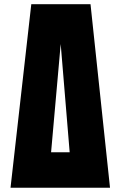

<svg xmlns="http://www.w3.org/2000/svg" viewBox="-20 -879 564 899"><path d="M29.3 0 126.5 -859.4H403.8L495.1 0ZM219.2 -166H306.2L264.2 -672.9Z"/></svg>

Font: webenart
Style: Regular
Weight: 400
Designer: Vernon Adams
Foundry: Vernon Adams
Version: Version 2.116; ttfautohint (v1.8.3)